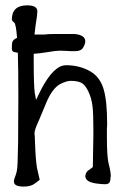

<svg xmlns="http://www.w3.org/2000/svg" viewBox="-20 -688 465 720"><path d="M69.3 11.7Q32.2 11.7 32.2 -6.8Q32.2 -15.6 38.6 -30.8Q44.9 -45.9 45.9 -76.7Q46.9 -107.4 47.9 -155.3Q48.8 -251 48.8 -326.2Q48.8 -426.8 46.9 -490.2Q31.2 -492.2 28.3 -495.1Q24.4 -499 24.4 -505.9Q24.4 -512.7 24.9 -522.5Q25.4 -532.2 31.2 -538.1Q36.1 -543 43.9 -545.9Q40 -598.6 33.2 -603.5Q24.4 -609.4 24.4 -616.2Q25.4 -668 82 -668Q120.1 -668 120.1 -645.5Q120.1 -645.5 120.1 -644.5Q120.1 -633.8 113.3 -591.8Q111.3 -578.1 109.4 -558.6H111.3Q111.3 -558.6 147.5 -558.6Q160.2 -560.5 184.6 -560.5H259.8Q299.8 -556.6 299.8 -533.2Q299.8 -523.4 292 -509.8Q284.2 -496.1 261.7 -496.1Q239.3 -496.1 229.5 -497.1Q219.7 -498 204.6 -498Q189.5 -498 156.2 -492.2Q126 -487.3 106.4 -486.3Q106.4 -486.3 106.4 -459Q106.4 -368.2 110.4 -338.9L115.2 -313.5L133.8 -351.6Q181.6 -443.4 227.5 -443.4H228.5Q276.4 -443.4 315.9 -421.9Q355.5 -400.4 369.1 -351.6Q381.8 -307.6 381.8 -222.7Q380.9 -212.9 380.9 -203.1Q380.9 -203.1 380.9 -173.8Q380.9 -99.6 387.7 -73.2Q395.5 -43.9 395.5 -26.4Q394.5 -25.4 394.5 -24.4Q394.5 -6.8 389.2 -2Q383.8 2.9 373.5 2.9Q363.3 2.9 339.8 0Q316.4 -3.9 307.6 -11.7Q299.8 -18.6 299.8 -28.3Q300.8 -30.3 300.8 -32.2Q302.7 -44.9 315.4 -51.8L328.1 -61.5L330.1 -177.7Q330.1 -177.7 330.1 -207Q330.1 -261.7 327.1 -288.1Q323.2 -321.3 310.5 -346.7Q297.9 -372.1 283.2 -378.4Q268.6 -384.8 245.1 -384.8Q229.5 -384.8 206.1 -373Q176.8 -357.4 154.3 -304.7Q126 -237.3 125 -234.4Q109.4 -201.2 109.4 -188.5V-187.5L110.4 -176.8L112.3 -128.9Q115.2 -69.3 121.1 -47.9L128.9 -13.7L112.3 -1Q96.7 11.7 69.3 11.7Z"/></svg>

Font: Drukaatie burti
Style: Light
Weight: 300
Version: Version 0.14